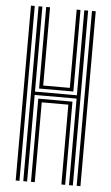

<svg xmlns="http://www.w3.org/2000/svg" viewBox="-56 -837 508 875"><g transform="rotate(5 198.0 -400.0)"><path d="M84.5 0V-800H102V-411.2H293.8V-800H311.2V0H293.8V-396H102V0ZM49.8 0V-800H67V0ZM328.8 0V-800H346V0ZM119.5 -426.8V-800H137V-442H258.8V-800H276.2V-426.8ZM119.8 0V-380.5H276.2V0H258.8V-365.2H137V0Z"/></g></svg>

Font: Big Shoulders Inline Display SemiBold
Style: Regular
Weight: 600
Designer: Patric King
Foundry: XO Type Co
Version: Version 1.000